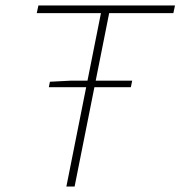

<svg xmlns="http://www.w3.org/2000/svg" viewBox="-20 -680 658 700"><path d="M158 -362 162 -382 240 -386H462L457 -362ZM222 0 348 -632H114L120 -660H618L612 -632H378L252 0Z"/></svg>

Font: SourceCodeVF
Style: Italic
Weight: 200
Italic angle: -11°
Monospace: yes
Designer: Paul D. Hunt, Teo Tuominen
Foundry: Adobe
Version: Version 1.026;hotconv 1.1.0;makeotfexe 2.6.0